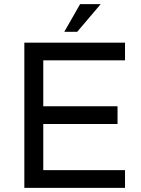

<svg xmlns="http://www.w3.org/2000/svg" viewBox="-20 -903 678 923"><path d="M581 -613H188V-392H545V-307H188V-85H581V0H97V-698H581ZM365 -883H464L351 -750H289Z"/></svg>

Font: Varela
Style: Regular
Weight: 400
Designer: Joe Prince
Foundry: Joe Prince
Version: Version 1.000